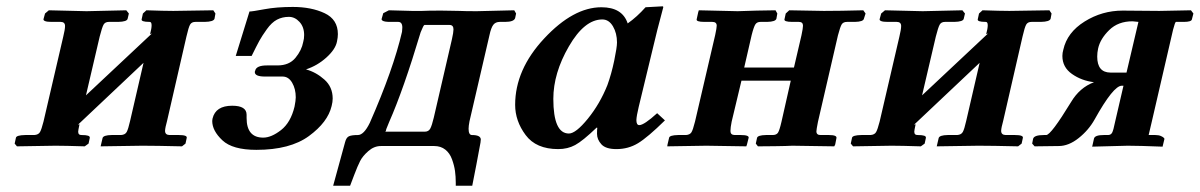

<svg xmlns="http://www.w3.org/2000/svg" viewBox="-20 -467 3836 614"><path d="M256.8 -431.2 383.8 -434.1 392.1 -423.8 388.2 -407.2Q386.2 -397.5 357.9 -397H328.1Q315.9 -397 311 -387.9Q306.2 -378.9 298.8 -350.1L254.9 -162.1Q325.7 -228 465.8 -359.9L460 -357.9Q464.8 -376 464.8 -386.2Q464.8 -397.5 458 -397Q430.2 -397 433.1 -405.8L437 -423.8L448.2 -434.1Q506.3 -432.1 534.2 -432.1L662.1 -434.1L668.9 -423.8L666 -407.2Q663.1 -397.5 634.8 -397H605Q592.8 -397 587.9 -388.4Q583 -379.9 576.2 -350.1L514.2 -80.1Q508.3 -59.1 507.8 -48.8Q507.8 -35.6 522 -35.2H551.8Q579.6 -35.2 577.1 -25.9L573.2 -7.8L562 1Q479 -1 435.1 -1L301.8 1L308.1 -25.9Q311 -34.7 336.9 -35.2H367.2Q380.4 -36.1 385.3 -45.2Q390.1 -54.2 396 -80.1L439 -266.1L229 -67.9L233.9 -69.8V-67.9Q230 -49.8 230 -45.9Q230 -34.7 241.2 -35.2Q255.4 -35.2 261.7 -33Q268.1 -30.8 267.1 -25.9L263.2 -7.8L251 1Q188 -1 157.2 -1L34.2 1L26.9 -7.8L30.8 -25.9Q31.7 -34.7 61 -35.2H89.8Q103 -36.1 107.9 -44.7Q112.8 -53.2 119.1 -78.1L182.1 -349.1Q188 -373 188 -383.8Q188 -397 173.8 -397H145Q130.9 -397 124.5 -399.4Q118.2 -401.9 119.1 -405.8L124 -423.8L136.2 -434.1Z M659.7 -87.9Q669.4 -128.9 722.7 -128.9Q768.6 -128.9 768.6 -100.1Q768.6 -100.1 768.6 -97.2Q768.6 -97.2 768.6 -89.8Q768.6 -26.9 821.8 -26.9Q847.7 -26.9 878.7 -51Q909.7 -75.2 921.9 -126Q925.8 -146 925.8 -155.8Q925.8 -182.6 914.3 -202.4Q902.8 -222.2 883.8 -222.2H827.6Q794.4 -222.2 794.9 -236.8Q794.9 -238.8 795.9 -240.2Q798.8 -258.3 835.9 -257.8H867.7Q904.8 -257.8 924.8 -282Q944.8 -306.2 949.7 -333Q952.6 -342.8 952.6 -355Q952.6 -380.9 937.7 -397Q922.9 -413.1 903.8 -413.1Q882.8 -413.1 865.7 -404.1Q848.6 -395 833.3 -373.5Q817.9 -352.1 809.3 -336.4Q800.8 -320.8 784.7 -288.1H733.9L777.8 -430.2Q786.6 -430.2 825.7 -437.5Q864.7 -444.8 916.5 -444.8Q975.6 -444.8 1018.1 -424.8Q1060.5 -404.8 1060.5 -357.9Q1060.5 -347.2 1057.6 -334Q1052.7 -309.1 1023.7 -283Q994.6 -256.8 958.5 -245.1Q990.7 -236.3 1017.3 -212.6Q1043.9 -189 1043.9 -151.9Q1043.9 -141.1 1040.5 -127.9Q1028.3 -76.2 968 -32Q907.7 12.2 799.8 12.2Q723.6 12.2 691.2 -18.3Q658.7 -48.8 658.7 -80.1Q658.7 -82 659.2 -84.5Q659.7 -86.9 659.7 -87.9Z M1215.3 -54.2Q1214.4 -46.4 1211.4 -45.9H1338.4Q1350.6 -45.9 1356 -55.9Q1361.3 -65.9 1367.2 -90.8L1425.3 -341.8Q1430.2 -363.8 1430.2 -373Q1430.2 -387.2 1417.5 -387.2H1337.4Q1334.5 -387.2 1325.2 -363.8Q1270 -179.7 1224.6 -77.1Q1215.3 -55.2 1215.3 -54.2ZM1198.2 0Q1176.3 0 1158 16.1Q1139.6 32.2 1131.6 48.1Q1123.5 64 1112.5 93Q1101.6 122.1 1099.6 127H1045.4L1083.5 -12.2Q1087.4 -27.3 1095.9 -31.2Q1104.5 -35.2 1124.5 -35.2Q1143.6 -35.2 1162.6 -74.2Q1237.8 -245.1 1265.6 -365.2Q1265.6 -367.2 1266.1 -371.6Q1266.6 -376 1266.6 -378.9Q1266.6 -397 1253.4 -397H1226.6Q1218.8 -397 1212.6 -397.9Q1206.5 -398.9 1203.4 -400.9Q1200.2 -402.8 1200.2 -405.8L1205.6 -424.8L1223.6 -434.1Q1281.7 -432.1 1297.4 -432.1H1329.6Q1346.7 -433.1 1390.6 -433.1Q1401.9 -433.1 1421.6 -432.6Q1441.4 -432.1 1449.2 -432.1Q1467.3 -431.2 1504.4 -431.2L1624.5 -434.1L1630.4 -423.8L1627.4 -409.2Q1623.5 -397 1595.2 -397H1578.6Q1564.5 -397 1557.4 -387.5Q1550.3 -377.9 1545.4 -355L1481.4 -79.1Q1478.5 -64 1478.5 -55.2Q1478.5 -35.2 1489.3 -35.2Q1517.1 -35.2 1517.6 -21Q1517.6 -20 1517.1 -16.6Q1516.6 -13.2 1516.6 -11.2Q1512.7 10.7 1503.7 57.9Q1494.6 105 1490.2 127H1437.5V117.2Q1437.5 98.1 1435.1 80.1Q1432.6 62 1425.5 42.5Q1418.5 22.9 1404.1 11.5Q1389.6 0 1368.7 0Z M1922.4 -194.8Q1935.5 -231 1944.3 -273.4Q1953.1 -315.9 1953.1 -331.1Q1953.1 -360.8 1940.2 -382.8Q1927.2 -404.8 1906.2 -404.8Q1849.1 -404.8 1799.3 -318.8Q1749.5 -232.9 1749.5 -150.9Q1749.5 -40 1799.3 -40Q1821.3 -40 1859.9 -87.4Q1898.4 -134.8 1922.4 -194.8ZM1889.2 -39.1Q1889.2 -52.2 1890.1 -58.1L1888.2 -59.1Q1843.3 -16.1 1819.3 -3.2Q1795.4 9.8 1765.1 9.8Q1694.3 9.8 1660.9 -35.2Q1627.4 -80.1 1627.4 -131.8Q1627.4 -244.6 1720.5 -344.2Q1813.5 -443.8 1903.3 -443.8Q1970.2 -443.8 1987.3 -392.1Q2017.1 -413.1 2044.4 -443.8L2099.1 -446.8Q2101.1 -446.8 2101.1 -443.8Q2078.6 -359.9 2069.8 -320.8L2022.5 -125Q2015.6 -96.2 2015.1 -83Q2015.1 -66.9 2024.4 -66.9Q2039.6 -66.9 2081.5 -105L2106.4 -82Q2051.3 -27.8 2020.3 -9Q1989.3 9.8 1951.2 9.8Q1917 9.8 1903.1 -5.6Q1889.2 -21 1889.2 -39.1Z M2267.1 -355Q2272 -377.9 2272 -384.8Q2272 -397 2257.8 -397H2232.9Q2205.1 -397 2208 -405.8L2212.9 -428.2L2214.8 -434.1L2338.9 -431.2Q2356.9 -432.1 2399.9 -433.1Q2442.9 -434.1 2460 -434.1L2465.8 -423.8L2462.9 -407.2Q2460 -397.5 2433.1 -397H2412.1Q2400.9 -397 2395.8 -389.4Q2390.6 -381.8 2383.8 -355L2359.9 -251H2519L2543 -354Q2547.9 -377 2547.9 -384.8Q2547.9 -397 2534.7 -397H2513.7Q2485.8 -397 2488.8 -405.8L2492.7 -423.8L2503.9 -434.1L2614.7 -432.1Q2666.5 -432.1 2740.7 -434.1L2748 -423.8L2742.7 -407.2Q2740.7 -397.5 2713.9 -397H2689Q2676.8 -397 2671.9 -389.4Q2667 -381.8 2659.7 -354L2595.7 -77.1Q2590.8 -52.2 2590.8 -46.9Q2590.8 -34.7 2605 -35.2H2630.9Q2657.7 -35.2 2654.8 -24.9L2650.9 -4.9L2647.9 1L2513.7 -1Q2497.6 0 2458.7 0.5Q2419.9 1 2403.8 1L2397 -7.8L2400.9 -25.9Q2402.8 -34.7 2429.7 -35.2H2450.7Q2462.9 -35.2 2467.8 -42.5Q2472.7 -49.8 2479 -77.1L2508.8 -209H2351.1L2319.8 -78.1Q2315.9 -59.1 2315.9 -47.9Q2315.9 -35.6 2329.1 -35.2H2348.6Q2376.5 -35.2 2374 -25.9L2368.7 -4.9L2366.7 1L2238.8 -1Q2221.7 -1 2176.3 0Q2130.9 1 2113.8 1L2114.7 -4.9L2119.6 -25.9Q2120.6 -34.7 2148.9 -35.2H2173.8Q2186 -36.1 2190.9 -43.5Q2195.8 -50.8 2202.6 -78.1Z M2930.7 -431.2 3057.6 -434.1 3065.9 -423.8 3062 -407.2Q3060.1 -397.5 3031.7 -397H3002Q2989.7 -397 2984.9 -387.9Q2980 -378.9 2972.7 -350.1L2928.7 -162.1Q2999.5 -228 3139.6 -359.9L3133.8 -357.9Q3138.7 -376 3138.7 -386.2Q3138.7 -397.5 3131.8 -397Q3104 -397 3106.9 -405.8L3110.8 -423.8L3122.1 -434.1Q3180.2 -432.1 3208 -432.1L3335.9 -434.1L3342.8 -423.8L3339.8 -407.2Q3336.9 -397.5 3308.6 -397H3278.8Q3266.6 -397 3261.7 -388.4Q3256.8 -379.9 3250 -350.1L3188 -80.1Q3182.1 -59.1 3181.6 -48.8Q3181.6 -35.6 3195.8 -35.2H3225.6Q3253.4 -35.2 3251 -25.9L3247.1 -7.8L3235.8 1Q3152.8 -1 3108.9 -1L2975.6 1L2981.9 -25.9Q2984.9 -34.7 3010.7 -35.2H3041Q3054.2 -36.1 3059.1 -45.2Q3064 -54.2 3069.8 -80.1L3112.8 -266.1L2902.8 -67.9L2907.7 -69.8V-67.9Q2903.8 -49.8 2903.8 -45.9Q2903.8 -34.7 2915 -35.2Q2929.2 -35.2 2935.5 -33Q2941.9 -30.8 2940.9 -25.9L2937 -7.8L2924.8 1Q2861.8 -1 2831.1 -1L2708 1L2700.7 -7.8L2704.6 -25.9Q2705.6 -34.7 2734.9 -35.2H2763.7Q2776.9 -36.1 2781.7 -44.7Q2786.6 -53.2 2793 -78.1L2856 -349.1Q2861.8 -373 2861.8 -383.8Q2861.8 -397 2847.7 -397H2818.8Q2804.7 -397 2798.3 -399.4Q2792 -401.9 2793 -405.8L2797.9 -423.8L2810.1 -434.1Z M3582.5 -234.9 3620.6 -397Q3604.5 -398.9 3601.6 -398.9Q3555.7 -398.9 3527.1 -370.8Q3498.5 -342.8 3491.7 -312Q3488.8 -298.8 3488.8 -286.1Q3488.8 -235.4 3530.8 -234.9ZM3404.8 -140.1Q3432.6 -187 3478.5 -204.1Q3438.5 -209 3408 -230.5Q3377.4 -252 3377.4 -288.1Q3377.4 -297.9 3380.4 -308.1Q3392.6 -363.3 3448.5 -398.2Q3504.4 -433.1 3570.3 -433.1L3687.5 -432.1Q3702.6 -432.1 3738.5 -433.1Q3774.4 -434.1 3788.6 -434.1L3796.4 -423.8L3791.5 -404.8Q3789.6 -397 3765.6 -397H3740.7Q3737.8 -397 3731.4 -372.1L3663.6 -79.1L3653.3 -35.2H3674.3Q3685.5 -35.2 3692.6 -32Q3699.7 -28.8 3702.1 -25.9Q3704.6 -22.9 3703.6 -22L3697.8 2Q3622.6 -1 3586.4 -1L3472.7 2L3478.5 -23.9Q3481.4 -35.2 3509.8 -35.2H3523.4Q3532.2 -35.2 3536.4 -42.5Q3540.5 -49.8 3546.4 -79.1L3572.8 -192.9H3567.4Q3540.5 -192.9 3480.5 -85Q3461.4 -50.8 3429.4 -25.4Q3397.5 0 3365.7 0L3288.6 1L3280.8 -7.8L3283.7 -22.9Q3286.6 -35.2 3318.4 -35.2H3325.7Q3340.8 -35.2 3404.8 -140.1Z"/></svg>

Font: Linux Libertine O
Style: Semibold Italic
Weight: 600
Italic angle: -11.5°
Designer: Philipp H. Poll
Foundry: Philipp H. Poll
Version: Version 5.1.2